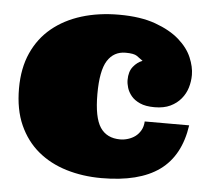

<svg xmlns="http://www.w3.org/2000/svg" viewBox="-46 -609 745 679"><g transform="rotate(5 327.0 -269.5)"><path d="M384.8 -428.2Q342.8 -428.2 320.3 -392.6Q297.9 -356.9 297.9 -273.9Q297.9 -190.9 321 -156Q344.2 -121.1 392.1 -121.1Q405.8 -121.1 419.9 -125.5Q434.1 -129.9 445.6 -138.4Q457 -147 464.6 -160.4Q472.2 -173.8 473.1 -191.9H630.9Q615.2 -83 543.2 -31Q471.2 21 337.9 21Q271 21 212.9 3.4Q154.8 -14.2 111.8 -50Q68.8 -85.9 44.4 -140.4Q20 -194.8 20 -270Q20 -341.8 44.4 -396Q68.8 -450.2 113 -486.6Q157.2 -522.9 217.5 -541.5Q277.8 -560.1 350.1 -560.1Q426.8 -560.1 479.5 -541Q532.2 -522 564.7 -493.4Q597.2 -464.8 611.1 -431.9Q625 -398.9 625 -370.1Q625 -347.2 618.4 -325.2Q611.8 -303.2 596.9 -285.2Q582 -267.1 559.1 -256.1Q536.1 -245.1 502.9 -245.1Q471.2 -245.1 451.2 -254.2Q431.2 -263.2 420.2 -276.6Q409.2 -290 404.5 -304.9Q399.9 -319.8 399.9 -333Q399.9 -362.8 414.1 -380.4Q428.2 -397.9 446.8 -404.8Q436 -413.1 425 -420.7Q414.1 -428.2 384.8 -428.2Z"/></g></svg>

Font: Ultra
Style: Regular
Weight: 400
Designer: Astigmatic (AOETI)
Foundry: Astigmatic (AOETI)
Version: Version 1.000